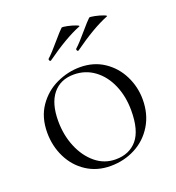

<svg xmlns="http://www.w3.org/2000/svg" viewBox="-111 -663 700 765"><g transform="rotate(-20 238.5 -280.0)"><path d="M37 -198Q37 -263 68.5 -308.5Q100 -354 148.5 -376.5Q197 -399 248 -399Q306 -399 349.5 -370Q393 -341 416.5 -293.5Q440 -246 440 -193Q440 -131 411.5 -84Q383 -37 335 -12Q287 13 230 13Q173 13 129 -15.5Q85 -44 61 -92.5Q37 -141 37 -198ZM382 -167Q382 -227 361 -275.5Q340 -324 302 -352Q264 -380 215 -380Q158 -380 126 -340.5Q94 -301 94 -227Q94 -167 115 -116.5Q136 -66 173 -35.5Q210 -5 258 -5Q316 -5 349 -44Q382 -83 382 -167ZM147 -463Q144 -463 142.5 -467.5Q141 -472 144 -474Q162 -490 194 -528Q224 -563 234 -572Q238 -574 257.5 -570Q277 -566 292.5 -560Q308 -554 301 -552Q238 -527 149 -463ZM264 -463Q261 -463 259.5 -467.5Q258 -472 261 -474Q279 -490 311 -528Q341 -563 351 -572Q355 -574 374.5 -570Q394 -566 409.5 -560Q425 -554 418 -552Q355 -527 266 -463Z"/></g></svg>

Font: Cormorant Infant Light
Style: Regular
Weight: 300
Designer: Christian Thalmann (Catharsis Fonts)
Version: Version 3.000